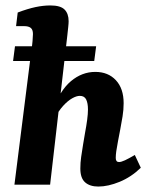

<svg xmlns="http://www.w3.org/2000/svg" viewBox="-20 -678 550 705"><path d="M341 7Q310 7 292.5 -8.5Q275 -24 275 -59Q275 -81 278 -101.5Q281 -122 285 -147Q288 -168 292.5 -191.5Q297 -215 300 -237.5Q303 -260 303 -276Q303 -299 296.5 -312.5Q290 -326 273 -326Q261 -326 245 -317Q229 -308 212 -289.5Q195 -271 181 -243L171 -269Q200 -346 240.5 -380Q281 -414 330 -414Q377 -414 405.5 -383.5Q434 -353 434 -299Q434 -275 430 -250.5Q426 -226 421.5 -202.5Q417 -179 413 -158Q409 -137 407 -123Q405 -109 405 -98Q405 -83 417 -83Q425 -83 439 -89.5Q453 -96 475 -109L497 -62Q462 -28 419.5 -10.5Q377 7 341 7ZM33 0 96 -499Q98 -510 99.5 -527.5Q101 -545 101 -553Q101 -569 93 -575.5Q85 -582 69 -582H39L45 -632Q82 -646 110.5 -652Q139 -658 165 -658Q202 -658 217 -643Q232 -628 232 -600Q232 -592 230.5 -578.5Q229 -565 227 -546L164 0ZM28 -454 35 -508H333L326 -454Z"/></svg>

Font: Yrsa
Style: Italic
Weight: 400
Italic angle: -7.10001°
Designer: Anna Giedrys (Yrsa+Rasa design), David Brezina (Yrsa art-direction, Rasa art-direction, design)
Foundry: Rosetta Type Foundry
Version: Version 2.004